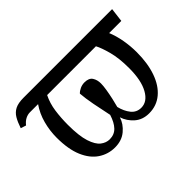

<svg xmlns="http://www.w3.org/2000/svg" viewBox="-96 -787 1049 1049"><g transform="rotate(-45 428.5 -263.0)"><path d="M303 10Q251 10 208 -18.5Q165 -47 140 -105.5Q115 -164 115 -254Q115 -307 129 -359.5Q143 -412 173 -455H110Q93 -455 76 -446.5Q59 -438 44 -419L13 -429Q25 -465 39 -488.5Q53 -512 76.5 -524Q100 -536 141 -536H826L816 -455H722Q738 -417 746.5 -369.5Q755 -322 755 -274Q755 -189 732.5 -125Q710 -61 667.5 -25.5Q625 10 567 10Q517 10 484 -19Q451 -48 438 -88Q426 -49 391 -19.5Q356 10 303 10ZM558 -42Q605 -42 634.5 -95Q664 -148 664 -242Q664 -319 649.5 -373Q635 -427 620 -455H243Q222 -413 215 -363Q208 -313 208 -260Q208 -174 223.5 -126.5Q239 -79 263 -60.5Q287 -42 314 -42Q350 -42 373 -66Q396 -90 410 -135Q398 -190 388 -242.5Q378 -295 375 -334Q385 -345 401.5 -352.5Q418 -360 436 -360Q470 -360 483 -340Q496 -320 496 -292Q496 -274 491.5 -246Q487 -218 480.5 -188.5Q474 -159 468 -138Q478 -97 500 -69.5Q522 -42 558 -42Z"/></g></svg>

Font: Noto Serif SemiCondensed
Style: Regular
Weight: 400
Width: 4
Designer: Monotype Design Team
Foundry: Monotype Imaging Inc.
Version: Version 2.013